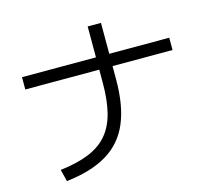

<svg xmlns="http://www.w3.org/2000/svg" viewBox="-116 -950 1232 1116"><g transform="rotate(-15 500.0 -391.5)"><path d="M135 -45Q236 -57 306.5 -85.5Q377 -114 420 -164Q463 -214 482.5 -289.5Q502 -365 502 -470V-810H582V-470Q582 -312 537.5 -208Q493 -104 398 -47Q303 10 153 27ZM57 -550V-624H943V-550Z"/></g></svg>

Font: M PLUS 1 Thin
Style: Regular
Weight: 400
Version: Version 1.001